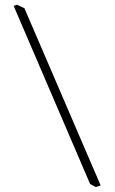

<svg xmlns="http://www.w3.org/2000/svg" viewBox="-20 -756 480 802"><path d="M379.9 25.4 356.4 12.7 37.1 -731.4 50.8 -736.3 82 -721.7 400.4 18.6Z"/></svg>

Font: Comprehension SemiBold
Style: Regular
Weight: 600
Designer: Alfredo Marco Pradil
Foundry: Alfredo Marco Pradil
Version: 1.0